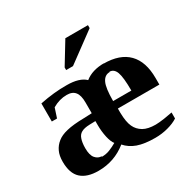

<svg xmlns="http://www.w3.org/2000/svg" viewBox="-154 -850 1030 1022"><g transform="rotate(-30 361.0 -339.0)"><path d="M482 -471 478 -470Q578 -470 629 -418Q680 -366 680 -265V-225H425V-199Q426 -142 440 -112Q453 -83 482 -66Q510 -50 557 -50Q576 -50 611 -55Q642 -60 662 -64V-27Q636 -10 598 0Q561 10 520 10Q454 10 412 -5Q371 -20 345 -50Q269 11 171 11Q101 11 65 -22Q29 -55 29 -126Q29 -164 41 -189Q53 -215 76 -233Q98 -251 136 -260Q176 -270 244 -271L292 -273V-339Q292 -383 276 -403Q260 -424 225 -424Q180 -424 137 -399L118 -341H86V-452Q174 -470 251 -469Q329 -469 364 -435Q409 -471 482 -471ZM224 -48 222 -45Q250 -45 272 -54Q297 -64 317 -76Q304 -92 296 -127Q288 -164 288 -202V-227L252 -226Q218 -225 201 -215Q184 -206 177 -185Q169 -163 169 -128Q169 -86 185 -67Q201 -48 224 -48ZM484 -417V-415Q453 -415 438 -383Q423 -352 423 -272H535Q535 -354 523 -386Q511 -417 484 -417ZM289 -540V-556L370 -689H509V-671L331 -540Z"/></g></svg>

Font: Libra Serif Modern
Style: Bold
Weight: 700
Designer: Stefan Peev, Context Ltd
Foundry: Ascender Corporation
Version: Version 1.000